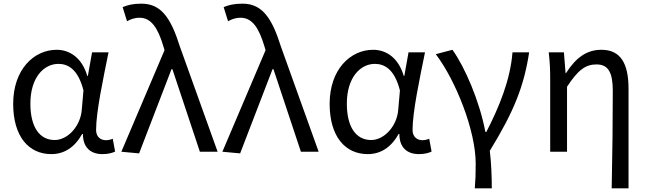

<svg xmlns="http://www.w3.org/2000/svg" viewBox="-20 -829 3538 1049"><path d="M260 13C331 13 388 -24 429 -97H433C433 -22 476 13 540 13C572 13 595 6 609 -1L596 -71C585 -66 571 -63 559 -63C529 -63 505 -82 505 -119C505 -218 544 -400 573 -543H483L460 -414H457C427 -517 357 -557 290 -557C164 -557 52 -448 52 -262C52 -83 137 13 260 13ZM279 -64C195 -64 146 -136 146 -263C146 -406 220 -480 299 -480C350 -480 406 -453 436 -335L427 -232C421 -140 350 -64 279 -64Z M740 9 917 -451H922L1072 0H1169L963 -574C914 -730 861 -809 753 -809C705 -809 676 -801 650 -790L674 -713C693 -723 713 -732 743 -732C805 -732 842 -678 872 -578L879 -555L643 0Z M1292 9 1469 -451H1474L1624 0H1721L1515 -574C1466 -730 1413 -809 1305 -809C1257 -809 1228 -801 1202 -790L1226 -713C1245 -723 1265 -732 1295 -732C1357 -732 1394 -678 1424 -578L1431 -555L1195 0Z M1989 13C2060 13 2117 -24 2158 -97H2162C2162 -22 2205 13 2269 13C2301 13 2324 6 2338 -1L2325 -71C2314 -66 2300 -63 2288 -63C2258 -63 2234 -82 2234 -119C2234 -218 2273 -400 2302 -543H2212L2189 -414H2186C2156 -517 2086 -557 2019 -557C1893 -557 1781 -448 1781 -262C1781 -83 1866 13 1989 13ZM2008 -64C1924 -64 1875 -136 1875 -263C1875 -406 1949 -480 2028 -480C2079 -480 2135 -453 2165 -335L2156 -232C2150 -140 2079 -64 2008 -64Z M2574 200H2667C2667 137 2664 60 2656 -5C2790 -223 2843 -360 2871 -543H2780C2768 -391 2707 -244 2637 -108H2632C2600 -277 2520 -462 2452 -557L2361 -533C2470 -389 2579 -116 2579 65C2579 125 2578 150 2574 200Z M3322 200H3414V-344C3414 -482 3371 -557 3266 -557C3186 -557 3127 -515 3072 -429H3070L3061 -543H2978C2985 -486 2986 -438 2986 -394V0H3078V-355C3138 -447 3179 -477 3239 -477C3303 -477 3328 -434 3328 -332C3328 -176 3326 23 3322 200Z"/></svg>

Font: Noto Sans Mono CJK HK
Style: Regular
Weight: 400
Designer: Ryoko NISHIZUKA 西塚涼子 (kana, bopomofo & ideographs); Paul D. Hunt (Latin, Greek & Cyrillic); Sandoll Communications 산돌커뮤니
Foundry: Adobe
Version: Version 2.004;hotconv 1.0.118;makeotfexe 2.5.65603